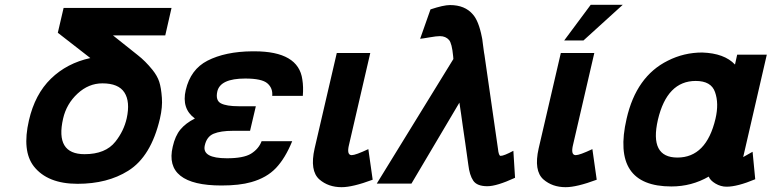

<svg xmlns="http://www.w3.org/2000/svg" viewBox="-20 -760 3203 797"><path d="M405 -414Q348 -414 302 -371.5Q256 -329 242 -268Q208 -120 331 -120Q418 -120 459 -172Q494 -216 506 -269Q521 -338 496.5 -376Q472 -414 405 -414ZM100 -260Q125 -369 191.5 -433.5Q258 -498 355 -519L220 -624L244 -727H692L666 -613H449Q455 -609 493 -578Q531 -547 552 -531Q583 -507 613 -470Q633 -445 641 -420.5Q649 -396 652 -354Q655 -316 644 -268Q607 -110 512 -51Q426 3 302 3Q177 3 120 -70Q71 -134 100 -260Z M947 -217Q896 -217 867 -205Q838 -193 830 -156Q818 -103 922 -103Q991 -103 1022 -122Q1054 -142 1066 -174H1193Q1164 -103 1125.5 -62.5Q1087 -22 1023 -4Q974 10 899 10Q780 10 729 -30.5Q678 -71 697 -151Q707 -196 729 -222.5Q751 -249 789 -268Q733 -309 751 -386Q771 -472 841 -508Q915 -546 1027 -547H1036Q1219 -547 1235 -430Q1240 -400 1237 -362H1110Q1113 -394 1090 -414Q1067 -434 998 -434Q894 -434 882 -380Q874 -343 897 -331Q920 -319 971 -319H1042L1018 -217Z M1429 -160Q1418 -116 1440 -116Q1456 -116 1509 -141L1527 -14Q1444 17 1398 17Q1343 17 1306 -15Q1265 -51 1286 -144L1378 -540H1517Z M1887 -334 1688 2H1544L1862 -515L1861 -527Q1856 -580 1844 -594Q1830 -610 1806 -610Q1792 -610 1763.5 -605Q1735 -600 1724 -599L1767 -721Q1821 -739 1848 -739Q1910 -739 1943 -700Q1967 -673 1980 -607Q1982 -600 1984 -581Q1986 -562 1988 -551Q1988 -547 1989.5 -540.5Q1991 -534 1991 -532L2047 -143Q2050 -113 2058 -113Q2072 -113 2111 -134L2118 -22Q2042 13 2003 13Q1960 13 1944.5 -10Q1929 -33 1924 -76Q1918 -122 1911.5 -165Q1905 -208 1901 -237Q1897 -266 1894 -287Q1891 -308 1889 -320.5Q1887 -333 1887 -334Z M2359 -160Q2348 -116 2370 -116Q2386 -116 2439 -141L2457 -14Q2374 17 2328 17Q2273 17 2236 -15Q2195 -51 2216 -144L2308 -540H2447ZM2432 -740H2565L2402 -592H2322Z M2950 -267Q2965 -331 2948 -378Q2932 -424 2868 -424Q2749 -424 2711 -263Q2675 -106 2792 -106Q2912 -106 2950 -267ZM2996 15Q2972 15 2950 2Q2928 -11 2922 -27Q2851 14 2767 14Q2516 14 2581 -267Q2621 -443 2752 -508Q2819 -542 2895 -542Q2987 -539 3031 -492L3040 -533H3163L3065 -108L3104 -130L3115 -16Q3041 15 2996 15Z"/></svg>

Font: Miedinger
Style: Bold-Italic
Weight: 700
Italic angle: -13°
Version: Version 001.000